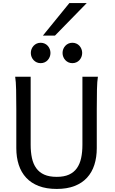

<svg xmlns="http://www.w3.org/2000/svg" viewBox="-20 -1209 743 1241"><path d="M612.8 -712.9Q607.9 -683.6 606.7 -630.1Q605.5 -576.7 605.5 -500.5V-251.5Q605.5 -191.9 589.8 -143.3Q574.2 -94.7 542.2 -60.1Q510.3 -25.4 461.4 -6.6Q412.6 12.2 346.7 12.2Q279.8 12.2 230.7 -6.6Q181.6 -25.4 149.4 -60.1Q117.2 -94.7 101.3 -143.3Q85.4 -191.9 85.4 -251.5V-500.5Q85.4 -572.8 84.2 -628.2Q83 -683.6 78.1 -712.9H178.2V-273.4Q178.2 -225.6 186.5 -187.3Q194.8 -148.9 214.4 -121.8Q233.9 -94.7 266.1 -80.3Q298.3 -65.9 346.7 -65.9Q394 -65.9 425.8 -80.3Q457.5 -94.7 476.8 -121.8Q496.1 -148.9 504.4 -187.3Q512.7 -225.6 512.7 -273.4V-712.9ZM179.2 -866.7Q179.2 -880.4 184.1 -892.3Q189 -904.3 197.5 -913.3Q206.1 -922.4 217.5 -927.5Q229 -932.6 242.7 -932.6Q256.3 -932.6 268.1 -927.5Q279.8 -922.4 288.1 -913.3Q296.4 -904.3 301.3 -892.3Q306.2 -880.4 306.2 -866.7Q306.2 -853 301.3 -841.1Q296.4 -829.1 288.1 -820.1Q279.8 -811 268.1 -805.9Q256.3 -800.8 242.7 -800.8Q229 -800.8 217.5 -805.9Q206.1 -811 197.5 -820.1Q189 -829.1 184.1 -841.1Q179.2 -853 179.2 -866.7ZM384.3 -866.7Q384.3 -880.4 389.2 -892.3Q394 -904.3 402.6 -913.3Q411.1 -922.4 422.6 -927.5Q434.1 -932.6 447.8 -932.6Q461.4 -932.6 473.1 -927.5Q484.9 -922.4 493.2 -913.3Q501.5 -904.3 506.3 -892.3Q511.2 -880.4 511.2 -866.7Q511.2 -853 506.3 -841.1Q501.5 -829.1 493.2 -820.1Q484.9 -811 473.1 -805.9Q461.4 -800.8 447.8 -800.8Q434.1 -800.8 422.6 -805.9Q411.1 -811 402.6 -820.1Q394 -829.1 389.2 -841.1Q384.3 -853 384.3 -866.7ZM540.5 -1189 335.4 -979H257.3L428.2 -1189Z"/></svg>

Font: Andika Compact
Style: Regular
Weight: 400
Designer: Victor Gaultney, Annie Olsen, Julie Remington, Don Collingsworth, Eric Hays, Becca Hirsbrunner
Foundry: SIL International
Version: Version 5.000 ; LnSpcTght